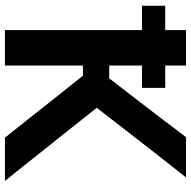

<svg xmlns="http://www.w3.org/2000/svg" viewBox="-18 -734 753 756"><g transform="rotate(90 358.0 -356.5)"><path d="M99 0V-539.5H3V-631H99V-713H238.5V-631H326.5V-539.5H238.5V-410.5H289L381.5 -530.5Q414 -573 446.5 -615Q478.5 -657 520.5 -713H679Q632.5 -654 588 -597.2Q543.5 -540.5 499.5 -483.5L405 -361.5L500.5 -241Q531 -203 566 -159Q601 -114.5 634.2 -73Q667.5 -31.5 693 0H522.5Q484.5 -47.5 451.2 -89.5Q418 -131.5 386.5 -171.5L278.5 -307H238.5V0Z"/></g></svg>

Font: Heraclito SemiBold
Style: Regular
Weight: 600
Designer: Kostas Bartsokas (font) & Cristiano Sobral (main changes)
Foundry: Kostas Bartsokas (font) & Cristiano Sobral (main changes)
Version: Version 1.00;July 8, 2020;FontCreator 13.0.0.2655 64-bit